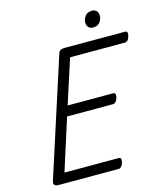

<svg xmlns="http://www.w3.org/2000/svg" viewBox="-166 -1341 1255 1464"><g transform="rotate(-15 461.0 -609.0)"><path d="M116 0Q91 0 81 -9Q71 -18 77 -40L377 -970Q381 -984 392.5 -991Q404 -998 424 -998H905Q916 -998 920 -988Q924 -978 918 -958Q913 -938 903 -928Q893 -918 882 -918H448L335 -568H695Q706 -568 710 -558Q714 -548 709 -528Q703 -508 693 -498Q683 -488 672 -488H309L179 -80H608Q619 -80 623.5 -70.5Q628 -61 622 -40Q617 -21 607 -10.5Q597 0 586 0ZM677 -1092Q656 -1092 642 -1105Q628 -1118 628 -1144Q628 -1171 646 -1194.5Q664 -1218 701 -1218Q721 -1218 735 -1205.5Q749 -1193 749 -1167Q749 -1140 732 -1116Q715 -1092 677 -1092Z"/></g></svg>

Font: Playwrite NZ
Style: Regular
Weight: 400
Designer: Veronika Burian, José Scaglione
Foundry: TypeTogether
Version: Version 1.002